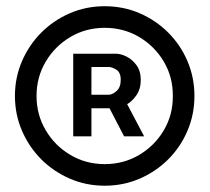

<svg xmlns="http://www.w3.org/2000/svg" viewBox="-20 -757 664 608"><path d="M211.9 -325.2V-586.9H344.7Q360.8 -587.4 379.6 -578.4Q398.4 -569.3 412.1 -550.8Q425.8 -532.2 425.8 -503.9Q425.8 -475.1 411.6 -454.8Q397.5 -434.6 377.9 -424.3Q358.4 -414.1 340.8 -414.1H245.1V-457H323.2Q335 -456.5 348.6 -468.3Q362.3 -480 362.3 -503.9Q362.3 -527.8 348.4 -536.4Q334.5 -544.9 324.2 -544.9H269.5V-325.2ZM371.1 -449.2 436.5 -325.2H373L308.6 -449.2ZM311.5 -168.9Q252.9 -168.9 201.4 -191.2Q149.9 -213.4 110.8 -252.4Q71.8 -291.5 49.6 -343Q27.3 -394.5 27.3 -453.1Q27.3 -511.7 49.6 -563.2Q71.8 -614.7 110.8 -653.8Q149.9 -692.9 201.4 -715.1Q252.9 -737.3 311.5 -737.3Q370.6 -737.3 422.1 -715.1Q473.6 -692.9 512.7 -653.8Q551.8 -614.7 573.7 -563.2Q595.7 -511.7 595.7 -453.1Q595.7 -394.5 573.7 -343Q551.8 -291.5 512.7 -252.4Q473.6 -213.4 422.1 -191.2Q370.6 -168.9 311.5 -168.9ZM311.5 -237.3Q371.6 -237.3 420.7 -266.4Q469.7 -295.4 498.8 -344.5Q527.8 -393.6 527.3 -453.1Q527.8 -512.7 498.8 -561.8Q469.7 -610.8 420.7 -639.9Q371.6 -668.9 311.5 -668.9Q252 -668.9 202.9 -639.9Q153.8 -610.8 124.8 -561.8Q95.7 -512.7 95.7 -453.1Q95.7 -393.6 124.8 -344.5Q153.8 -295.4 202.9 -266.4Q252 -237.3 311.5 -237.3Z"/></svg>

Font: Inter Tight
Style: Regular
Weight: 400
Designer: Rasmus Andersson
Foundry: rsms
Version: Version 3.002